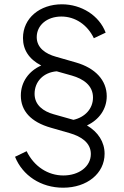

<svg xmlns="http://www.w3.org/2000/svg" viewBox="-20 -777 578 894"><path d="M274 97C386 97 467 30 467 -61C467 -116 437 -162 385 -193C441 -219 477 -269 477 -329C477 -403 424 -460 334 -486L240 -513C193 -526 151 -554 151 -604C151 -659 198 -700 266 -700C330 -700 387 -662 417 -599L472 -625C442 -705 359 -757 268 -757C166 -757 87 -693 87 -600C87 -546 114 -502 172 -472C115 -447 77 -396 77 -332C77 -262 122 -209 218 -182L305 -157C357 -142 403 -113 403 -60C403 -1 347 40 275 40C204 40 139 -1 104 -73L50 -47C85 40 170 97 274 97ZM141 -340C141 -397 182 -440 244 -445L315 -425C367 -410 413 -380 413 -323C413 -270 375 -231 322 -219L230 -245C183 -258 141 -287 141 -340Z"/></svg>

Font: Mluvka Light
Style: Regular
Weight: 300
Designer: Modified by Jiří Krblich, Original typeface by Gumpita Rahayu
Foundry: Gumpita Rahayu & Jiří Krblich
Version: Version 2.000;Glyphs 3.1.1 (3134)